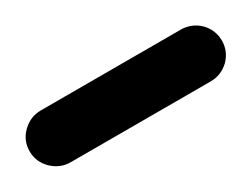

<svg xmlns="http://www.w3.org/2000/svg" viewBox="-83 -199 464 354"><g transform="rotate(-30 148.5 -22.0)"><path d="M353.5 -22C353.5 -52.7 328.6 -77.1 297.9 -77.1H0C-15.1 -77.1 -27.8 -71.8 -39.1 -61C-50.3 -50.3 -55.7 -37.1 -55.7 -22C-55.7 -6.8 -50.3 5.9 -39.1 17.1C-27.8 27.8 -15.1 33.2 0 33.2H297.9C313 33.2 326.2 27.8 337.4 17.1C348.1 5.9 353.5 -6.8 353.5 -22Z"/></g></svg>

Font: Mikhak SemiBold
Style: Regular
Weight: 600
Designer: Amin Abedi
Version: Version 3.2